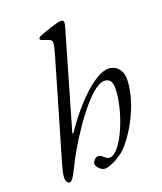

<svg xmlns="http://www.w3.org/2000/svg" viewBox="-135 -794 758 899"><g transform="rotate(-20 244.0 -344.5)"><path d="M56 18C72 18 85 -14 118 -78C165 -168 298 -374 370 -374C395 -374 408 -357 408 -326C408 -214 331 -27 273 -27C262 -27 255 -33 247 -40C240 -46 232 -52 220 -52C208 -52 194 -33 194 -23C194 -8 218 14 233 14C270 14 327 -26 342 -42C411 -115 474 -245 474 -348C474 -386 450 -421 406 -421C346 -421 242 -327 154 -197C152 -194 150 -192 149 -192C147 -192 146 -195 148 -200L284 -670C287 -679 289 -686 289 -697C289 -707 278 -707 272 -707C258 -707 190 -684 170 -676C155 -670 153 -666 153 -661C153 -656 161 -653 171 -650C187 -645 208 -639 208 -626C208 -612 200 -581 193 -558L52 -75C44 -45 39 -28 39 -8C39 4 46 18 56 18Z"/></g></svg>

Font: EB Garamond
Style: Italic
Weight: 400
Italic angle: -17.2°
Designer: Georg Duffner and Octavio Pardo
Foundry: Georg Duffner
Version: Version 1.000;PS 001.000;hotconv 1.0.88;makeotf.lib2.5.64775